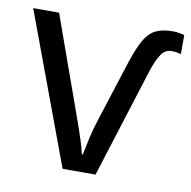

<svg xmlns="http://www.w3.org/2000/svg" viewBox="-66 -607 669 672"><g transform="rotate(10 268.5 -270.5)"><path d="M496 -541Q508 -541 518 -539Q528 -537 537 -535V-467Q524 -472 503 -472Q481 -472 467 -452Q453 -432 439 -390L316 0H199L0 -536H92L219 -181Q234 -139 244 -107.5Q254 -76 256 -62H260Q264 -83 272 -119Q280 -155 291 -189L361 -407Q378 -459 394.5 -488Q411 -517 434.5 -529Q458 -541 496 -541Z"/></g></svg>

Font: Go Noto Kurrent-Regular
Style: Regular
Weight: 400
Designer: Monotype Design Team
Foundry: Monotype Imaging Inc.
Version: Version 2.012; ttfautohint (v1.8.4.7-5d5b)